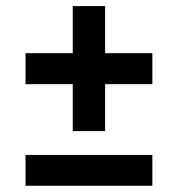

<svg xmlns="http://www.w3.org/2000/svg" viewBox="-20 -612 586 632"><path d="M219.5 -180.5V-335H64V-437H219.5V-592H326V-437H481.5V-335H326V-180.5ZM64 -0.5V-102H481.5V-0.5Z"/></svg>

Font: Encode Sans SmBold
Style: Regular
Weight: 600
Designer: Multiple Designers
Foundry: Impallari Type
Version: Version 3.002; ttfautohint (v1.8.3) -l 8 -r 50 -G 200 -x 14 